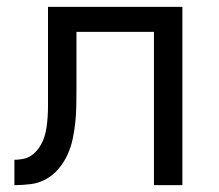

<svg xmlns="http://www.w3.org/2000/svg" viewBox="-20 -540 640 560"><path d="M22 0V-74Q37 -74 51.5 -77.5Q66 -81 77.5 -91Q89 -101 97 -114Q105 -127 109.5 -141Q114 -155 116 -170Q118 -185 119 -200Q120 -215 120 -230Q120 -245 120 -260Q120 -265 120 -270.5Q120 -276 120 -281V-520H512V0H429V-447H203V-279Q203 -279 203 -278.5Q203 -278 203 -278V-277Q203 -254 202.5 -230Q202 -206 199.5 -182Q197 -158 192 -134.5Q187 -111 177 -89Q167 -67 151.5 -48.5Q136 -30 115 -18Q94 -6 70 -3Q46 0 22 0Z"/></svg>

Font: Iosevka Meiseki Sans
Style: Regular
Weight: 400
Monospace: yes
Designer: Belleve Invis
Foundry: Belleve Invis
Version: Version 11.2.6; ttfautohint (v1.8.4)